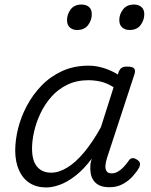

<svg xmlns="http://www.w3.org/2000/svg" viewBox="-20 -808 663 845"><path d="M184 17Q141 17 110.5 -2.5Q80 -22 63.5 -59Q47 -96 47 -146Q47 -191 59.5 -242Q72 -293 98 -342Q124 -391 162.5 -431Q201 -471 253 -495Q305 -519 370 -519Q403 -519 436.5 -508.5Q470 -498 499 -480L502 -491Q508 -505 516 -510Q524 -515 539 -515Q564 -515 570.5 -506.5Q577 -498 572 -482L451 -113Q445 -94 444 -78.5Q443 -63 449.5 -54Q456 -45 471 -45Q486 -45 499.5 -53Q513 -61 525 -74Q537 -87 546 -100Q551 -109 560 -111.5Q569 -114 582 -106Q595 -98 596 -89Q597 -80 592 -70Q582 -52 563.5 -31.5Q545 -11 519.5 2.5Q494 16 462 16Q435 16 418 8Q401 0 391.5 -14Q382 -28 379 -46.5Q376 -65 378 -86Q379 -92 380.5 -98Q382 -104 384 -110Q348 -62 311.5 -34Q275 -6 242.5 5.5Q210 17 184 17ZM121 -154Q121 -120 130 -97Q139 -74 158 -61Q177 -48 205 -48Q239 -48 276 -70.5Q313 -93 350.5 -138Q388 -183 424 -248L480 -424Q450 -443 422.5 -449Q395 -455 369 -455Q317 -455 276 -435Q235 -415 206 -382Q177 -349 158 -309Q139 -269 130 -228.5Q121 -188 121 -154ZM319 -676Q300 -676 287.5 -687Q275 -698 275 -720Q275 -745 291 -766.5Q307 -788 339 -788Q359 -788 371.5 -777.5Q384 -767 384 -745Q384 -720 368 -698Q352 -676 319 -676ZM550 -676Q531 -676 518 -687Q505 -698 505 -720Q505 -745 521.5 -766.5Q538 -788 570 -788Q589 -788 602 -777.5Q615 -767 615 -745Q615 -720 599 -698Q583 -676 550 -676Z"/></svg>

Font: Playwrite DK Loopet Light
Style: Regular
Weight: 300
Version: Version 1.003